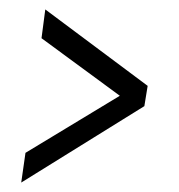

<svg xmlns="http://www.w3.org/2000/svg" viewBox="-20 -531 380 407"><path d="M25 -144 34 -207 234 -328 68 -450 76 -511 293 -349 286 -306Z"/></svg>

Font: Alumni Sans
Style: Italic
Weight: 400
Italic angle: -8°
Version: Version 1.016